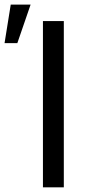

<svg xmlns="http://www.w3.org/2000/svg" viewBox="-103 -801 373 821"><path d="M169.9 0H80.6V-710.9H169.9ZM-57.1 -781.2H27.8L-28.8 -616.7H-83.5Z"/></svg>

Font: MAUL Condensed
Style: Condensed Regular
Weight: 400
Designer: MAUL
Version: Version 1.0; 2020; ttfautohint (v1.8.3)